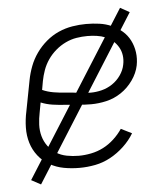

<svg xmlns="http://www.w3.org/2000/svg" viewBox="-49 -637 648 745"><g transform="rotate(-5 275.0 -265.0)"><path d="M236 12Q204 12 174.5 6.5Q145 1 119.5 -13.5Q94 -28 76 -51Q58 -74 49.5 -102Q41 -130 41.5 -161.5Q42 -193 49 -225L72 -345Q77 -371 87 -397.5Q97 -424 114 -448Q131 -472 153.5 -491Q176 -510 202 -521.5Q228 -533 255.5 -537.5Q283 -542 309 -542Q336 -542 361 -538.5Q386 -535 408.5 -525Q431 -515 449 -499.5Q467 -484 478 -462.5Q489 -441 492.5 -416Q496 -391 491 -365Q485 -335 465.5 -307.5Q446 -280 419 -262Q392 -244 361.5 -237Q331 -230 302 -230Q277 -230 252.5 -232.5Q228 -235 202.5 -236.5Q177 -238 153 -241.5Q129 -245 107 -254L100 -216Q95 -192 94 -168.5Q93 -145 99 -123.5Q105 -102 118 -84.5Q131 -67 149 -55.5Q167 -44 190 -39.5Q213 -35 237 -35Q260 -35 285 -40Q310 -45 332.5 -56.5Q355 -68 374.5 -86Q394 -104 408 -125L450 -104Q434 -77 409.5 -54Q385 -31 356.5 -15.5Q328 0 297 6Q266 12 236 12ZM304 -275Q325 -275 347 -280.5Q369 -286 388.5 -299Q408 -312 421.5 -331.5Q435 -351 439 -372Q443 -391 440.5 -408.5Q438 -426 429.5 -440.5Q421 -455 408.5 -466Q396 -477 380 -483.5Q364 -490 346 -492.5Q328 -495 310 -495Q289 -495 267.5 -491.5Q246 -488 225 -478Q204 -468 186 -452.5Q168 -437 155 -418Q142 -399 134.5 -378Q127 -357 123 -336L117 -302Q137 -293 160.5 -289Q184 -285 208.5 -283.5Q233 -282 256.5 -278.5Q280 -275 304 -275ZM81 63 44 43 446 -593 482 -573Z"/></g></svg>

Font: Lode Dark Term
Style: Italic
Weight: 400
Italic angle: -11°
Monospace: yes
Designer: Belleve Invis
Foundry: Belleve Invis
Version: Version 29.2.0